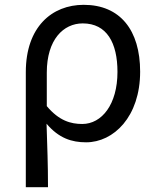

<svg xmlns="http://www.w3.org/2000/svg" viewBox="-20 -577 653 796"><path d="M87 -278V199H179C179 102 176 34 173 -64C224 -4 277 13 337 13C451 13 561 -93 561 -280C561 -452 478 -557 327 -557C195 -557 87 -465 87 -278ZM321 -63C274 -63 225 -76 174 -137V-276C174 -413 243 -480 323 -480C423 -480 467 -399 467 -279C467 -144 402 -63 321 -63Z"/></svg>

Font: Spoqa Han Sans Neo
Style: Regular
Weight: 400
Designer: [Spoqa Han Sans Neo] Dong-huui Kim ___ Younghwa Kang ___ Yujin Lee ___ [Noto Sans] Ryoko NISHIZUKA ____ (kana & ideograp
Foundry: Spoqa (http://www.spoqa-han-sans.com)
Version: Version 1.100;hotconv 1.0.109;makeotfexe 2.5.65596